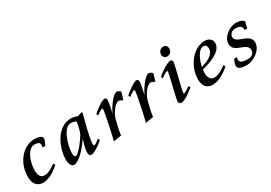

<svg xmlns="http://www.w3.org/2000/svg" viewBox="16 -1394 3050 2161"><g transform="rotate(-30 1541.0 -313.5)"><path d="M36 -129C36 -39 80 13 157 13C221 13 299 -28 372 -93L359 -118C314 -85 261 -51 212 -51C164 -51 139 -88 139 -152C139 -284 204 -409 277 -409C341 -409 350 -389 350 -363C350 -354 348 -344 345 -334H380C386 -348 411 -391 411 -416C411 -450 358 -463 314 -463C163 -463 36 -316 36 -129Z M503 -81C503 -18 530 13 557 13C622 13 723 -100 787 -195C783 -177 751 -91 751 -36C751 -8 760 12 784 12C811 12 879 -24 946 -84L934 -110C920 -98 879 -64 863 -64C854 -64 853 -82 853 -88C853 -155 904 -348 932 -449C931 -450 922 -458 922 -458L868 -441C833 -453 809 -459 782 -459C604 -459 503 -242 503 -81ZM599 -109C599 -213 661 -414 754 -414C780 -414 797 -409 824 -398C821 -355 801 -281 787 -251C770 -215 662 -64 621 -64C608 -64 599 -82 599 -109Z M1057 -357 1069 -333C1080 -344 1130 -379 1143 -379C1148 -379 1151 -374 1151 -363C1151 -333 1092 -48 1075 8C1100 3 1159 -8 1178 -10C1185 -69 1204 -151 1219 -205C1233 -254 1293 -360 1350 -361C1369 -361 1384 -345 1384 -345H1401L1428 -437C1414 -446 1401 -462 1384 -462C1328 -462 1241 -326 1217 -268C1217 -268 1247 -395 1247 -425C1247 -447 1242 -462 1225 -462C1184 -462 1089 -388 1057 -357Z M1473 -357 1485 -333C1496 -344 1546 -379 1559 -379C1564 -379 1567 -374 1567 -363C1567 -333 1508 -48 1491 8C1516 3 1575 -8 1594 -10C1601 -69 1620 -151 1635 -205C1649 -254 1709 -360 1766 -361C1785 -361 1800 -345 1800 -345H1817L1844 -437C1830 -446 1817 -462 1800 -462C1744 -462 1657 -326 1633 -268C1633 -268 1663 -395 1663 -425C1663 -447 1658 -462 1641 -462C1600 -462 1505 -388 1473 -357Z M1895 -355 1907 -331C1931 -352 1974 -379 1987 -379C1993 -379 1995 -373 1995 -365C1995 -351 1920 -51 1920 -25C1920 1 1935 12 1952 12C1994 12 2074 -46 2126 -88L2113 -112C2098 -101 2044 -65 2031 -65C2026 -65 2023 -70 2023 -78C2023 -97 2104 -407 2104 -430C2104 -450 2095 -462 2077 -462C2034 -462 1930 -389 1895 -355ZM2023 -573C2023 -542 2042 -520 2074 -520C2112 -520 2138 -550 2138 -586C2138 -614 2121 -640 2089 -640C2050 -640 2023 -607 2023 -573Z M2243 -121C2243 -24 2298 13 2359 13C2429 13 2506 -28 2585 -96L2571 -120C2519 -78 2463 -49 2417 -49C2360 -49 2343 -99 2343 -149C2343 -162 2346 -178 2348 -192C2437 -216 2617 -267 2617 -381C2617 -429 2581 -462 2523 -462C2372 -462 2243 -292 2243 -121ZM2352 -222C2360 -275 2409 -417 2480 -417C2502 -417 2525 -403 2525 -367C2525 -277 2421 -245 2352 -222Z M2687 -39C2687 0 2744 13 2802 13C2890 13 3010 -66 3010 -162C3010 -285 2815 -253 2815 -343C2815 -381 2850 -410 2887 -410C2969 -410 2974 -381 2978 -342L3009 -343L3030 -422C3017 -451 2973 -462 2931 -462C2844 -462 2740 -384 2740 -297C2740 -172 2930 -213 2930 -111C2930 -68 2896 -40 2852 -40C2764 -40 2743 -59 2743 -92C2743 -101 2745 -110 2747 -121L2714 -123C2709 -113 2687 -78 2687 -39Z"/></g></svg>

Font: KpRoman
Style: SemiboldItalic
Weight: 600
Italic angle: -11°
Version: Version 0.66